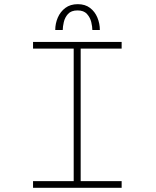

<svg xmlns="http://www.w3.org/2000/svg" viewBox="-20 -901 750 921"><path d="M563.5 -668H367V-32H563.5V0H138.5V-32H333.5V-668H138.5V-700H563.5ZM245 -757Q245 -788 257.2 -816.5Q269.5 -845 293.5 -863Q317.5 -881 353 -881Q388.5 -881 412 -863Q435.5 -845 447.2 -816.5Q459 -788 459 -757H423Q423 -772.5 417.8 -794.8Q412.5 -817 397.2 -834Q382 -851 352 -851Q321.5 -851 306.2 -834Q291 -817 286 -794.8Q281 -772.5 281 -757Z"/></svg>

Font: League Mono Thin
Style: Regular
Weight: 100
Width: 6
Designer: Tyler Finck
Foundry: The League of Moveable Type / Tyler Finck
Version: Version 2.300;RELEASE